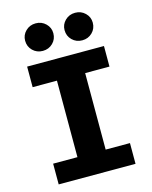

<svg xmlns="http://www.w3.org/2000/svg" viewBox="-133 -1005 866 1091"><g transform="rotate(-15 300.0 -459.0)"><path d="M74 -693H526V-572H383V-122H526V0H74V-122H217V-572H74ZM184 -756Q149 -756 125 -779.5Q101 -803 101 -838Q101 -871 125 -894.5Q149 -918 184 -918Q219 -918 243 -894.5Q267 -871 267 -838Q267 -803 243 -779.5Q219 -756 184 -756ZM416 -756Q381 -756 357 -779.5Q333 -803 333 -838Q333 -871 357 -894.5Q381 -918 416 -918Q451 -918 475 -894.5Q499 -871 499 -838Q499 -803 475 -779.5Q451 -756 416 -756Z"/></g></svg>

Font: Qzxlaeiskcpccdgjqmyffctclhy
Style: Regular
Weight: 700
Monospace: yes
Designer: Carrois Corporate & Edenspiekermann
Foundry: Carrois Corporate GbR & Edenspiekermann AG
Version: Version 2.001